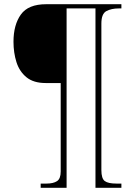

<svg xmlns="http://www.w3.org/2000/svg" viewBox="-20 -780 645 911"><path d="M173 111V91H201Q233 91 250.5 79.5Q268 68 268 34V-386H197Q139 -386 105.5 -413.5Q72 -441 58 -485.5Q44 -530 44 -582Q44 -662 79 -711Q114 -760 199 -760H556V-740H543Q509 -740 485 -727.5Q461 -715 461 -668V27Q461 67 477 79Q493 91 532 91H556V111H433V-740H296V111Z"/></svg>

Font: Noto Serif Devanagari Thin
Style: Regular
Weight: 100
Designer: Universal Thirst, Indian Type Foundry and the Monotype Design Team
Foundry: Monotype Imaging Inc.
Version: Version 2.004; ttfautohint (v1.8.4.7-5d5b)